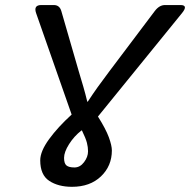

<svg xmlns="http://www.w3.org/2000/svg" viewBox="-20 -720 747 755"><path d="M122.1 -668Q110.8 -700.2 142.6 -700.2H191.4Q214.4 -700.2 221.2 -676.3L290 -438.5Q300.3 -403.8 307.9 -378.2Q315.4 -352.5 323.2 -320.3H325.2Q345.7 -351.6 364 -377.2Q382.3 -402.8 409.2 -438.5L588.4 -676.3Q606.4 -700.2 628.9 -700.2H689.5Q721.7 -700.2 695.3 -668L365.2 -261.7Q396 -212.9 408 -180.2Q419.9 -147.5 419.9 -128.4Q419.9 -67.4 377 -26.4Q334 14.6 263.2 14.6Q209 14.6 173.6 -8.8Q138.2 -32.2 138.2 -89.4Q138.2 -125 173.1 -172.9Q208 -220.7 261.7 -269.5ZM231.9 -99.1Q231.9 -77.1 241.5 -69.3Q251 -61.5 272.9 -61.5Q294.9 -61.5 310.5 -82.3Q326.2 -103 326.2 -125Q326.2 -141.1 321.8 -158.4Q317.4 -175.8 302.2 -207H300.3Q271.5 -184.6 251.7 -153.3Q231.9 -122.1 231.9 -99.1Z"/></svg>

Font: Istok
Style: Italic
Weight: 500
Italic angle: -13°
Designer: Andrey V. Panov
Foundry: Andrey V. Panov
Version: Version 1.0.3